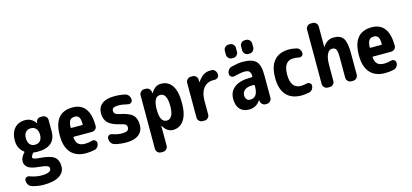

<svg xmlns="http://www.w3.org/2000/svg" viewBox="-76 -1350 4652 2170"><g transform="rotate(-15 2250.0 -265.0)"><path d="M162.1 -330.1Q162.1 -282.2 184.1 -257.3Q206.1 -232.4 244.1 -232.4Q283.2 -232.4 305.2 -256.8Q327.1 -281.2 327.1 -328.1Q327.1 -374 304.7 -399.4Q282.2 -424.8 244.1 -424.8Q206.1 -424.8 184.1 -400.4Q162.1 -376 162.1 -330.1ZM249 -75.2Q375 -66.4 421.9 -31.7Q468.8 2.9 468.8 80.1Q468.8 150.4 406.2 190.4Q343.8 230.5 223.6 230.5Q155.3 230.5 87.9 210Q63.5 203.1 48.8 181.2Q34.2 159.2 34.2 132.8V128.9Q34.2 110.4 50.8 99.1Q67.4 87.9 85.9 94.7Q161.1 122.1 223.6 122.1Q338.9 122.1 338.9 70.3Q338.9 48.8 314 38.1Q289.1 27.3 209 19.5Q58.6 6.8 58.6 -85Q58.6 -131.8 104.5 -180.7Q110.4 -186.5 102.5 -191.4Q33.2 -243.2 34.2 -339.8Q34.2 -426.8 80.1 -478.5Q126 -530.3 204.1 -530.3Q283.2 -530.3 327.1 -460.9Q327.1 -460 329.1 -460Q330.1 -460 330.1 -460.9V-467.8Q331.1 -490.2 346.7 -504.9Q362.3 -519.5 383.8 -519.5H407.2Q430.7 -519.5 447.3 -502.9Q463.9 -486.3 463.9 -462.9V-333Q463.9 -148.4 249 -148.4Q224.6 -148.4 202.1 -151.4Q195.3 -153.3 193.4 -143.6Q190.4 -135.7 183.6 -127.9Q173.8 -115.2 173.8 -105.5Q173.8 -91.8 189.5 -85Q205.1 -78.1 249 -75.2Z M814.5 -309.6Q823.2 -309.6 823.2 -318.4Q822.3 -377 807.1 -399.9Q792 -422.9 759.8 -422.9Q720.7 -422.9 703.1 -401.4Q685.5 -379.9 681.6 -318.4Q681.6 -310.5 690.4 -309.6ZM759.8 -530.3Q959 -530.3 960 -261.7Q960 -237.3 942.4 -221.7Q924.8 -206.1 901.4 -206.1H691.4Q682.6 -206.1 683.6 -198.2Q690.4 -141.6 716.8 -119.1Q743.2 -96.7 794.9 -96.7Q833 -96.7 877.9 -109.4Q897.5 -114.3 913.6 -102.1Q929.7 -89.8 929.7 -70.3Q929.7 -44.9 915 -25.4Q900.4 -5.9 876 -1Q826.2 9.8 775.4 9.8Q663.1 9.8 601.6 -58.1Q540 -126 540 -259.8Q540 -530.3 759.8 -530.3Z M1254.9 -320.3Q1364.3 -298.8 1404.8 -259.8Q1445.3 -220.7 1445.3 -144.5Q1445.3 -70.3 1394.5 -30.3Q1343.8 9.8 1250 9.8Q1171.9 9.8 1113.3 -6.8Q1088.9 -13.7 1074.2 -34.7Q1059.6 -55.7 1059.6 -82V-87.9Q1059.6 -107.4 1076.2 -118.7Q1092.8 -129.9 1112.3 -123Q1173.8 -101.6 1224.6 -101.6Q1269.5 -101.6 1288.6 -113.3Q1307.6 -125 1307.6 -150.4Q1307.6 -172.9 1293.9 -184.6Q1280.3 -196.3 1240.2 -205.1Q1141.6 -226.6 1098.1 -267.6Q1054.7 -308.6 1054.7 -379.9Q1054.7 -451.2 1104 -490.7Q1153.3 -530.3 1250 -530.3Q1319.3 -530.3 1375 -516.6Q1399.4 -510.7 1414.6 -489.7Q1429.7 -468.8 1429.7 -443.4V-442.4Q1429.7 -420.9 1413.1 -409.2Q1396.5 -397.5 1376 -402.3Q1314.5 -418 1264.6 -418Q1191.4 -418 1192.4 -375Q1192.4 -352.5 1206.5 -339.8Q1220.7 -327.1 1254.9 -320.3Z M1754.9 -110.4Q1790 -110.4 1811.5 -146.5Q1833 -182.6 1833 -259.8Q1833 -410.2 1754.9 -410.2Q1674.8 -410.2 1674.8 -264.6V-254.9Q1674.8 -110.4 1754.9 -110.4ZM1794.9 -530.3Q1877.9 -530.3 1923.8 -463.9Q1969.7 -397.5 1969.7 -259.8Q1969.7 -127 1922.4 -58.6Q1875 9.8 1794.9 9.8Q1724.6 9.8 1679.7 -69.3Q1679.7 -70.3 1677.7 -70.3Q1676.8 -70.3 1676.8 -69.3V163.1Q1676.8 186.5 1659.7 203.1Q1642.6 219.7 1620.1 219.7H1596.7Q1573.2 219.7 1556.6 202.6Q1540 185.5 1540 163.1V-462.9Q1540 -486.3 1557.1 -502.9Q1574.2 -519.5 1596.7 -519.5H1615.2Q1639.6 -519.5 1656.2 -503.4Q1672.9 -487.3 1673.8 -462.9V-451.2Q1673.8 -450.2 1674.8 -450.2Q1676.8 -450.2 1676.8 -451.2Q1706.1 -495.1 1732.9 -512.7Q1759.8 -530.3 1794.9 -530.3Z M2388.7 -530.3Q2414.1 -529.3 2429.7 -509.3Q2445.3 -489.3 2445.3 -462.9V-461.9Q2445.3 -440.4 2428.2 -427.2Q2411.1 -414.1 2388.7 -416H2375Q2305.7 -416 2263.7 -363.8Q2221.7 -311.5 2221.7 -219.7V-56.6Q2221.7 -33.2 2205.1 -16.6Q2188.5 0 2165 0H2141.6Q2118.2 0 2101.6 -17.1Q2085 -34.2 2085 -56.6V-462.9Q2085 -486.3 2102.1 -502.9Q2119.1 -519.5 2141.6 -519.5H2163.1Q2186.5 -519.5 2203.1 -502.9Q2219.7 -486.3 2219.7 -462.9V-435.5Q2219.7 -434.6 2220.7 -434.6Q2222.7 -434.6 2222.7 -435.5Q2258.8 -487.3 2293 -508.8Q2327.1 -530.3 2375 -530.3Z M2815.4 -224.6V-236.3Q2815.4 -245.1 2805.7 -245.1H2790Q2731.4 -245.1 2700.7 -222.2Q2669.9 -199.2 2669.9 -160.2Q2669.9 -128.9 2685.1 -111.8Q2700.2 -94.7 2724.6 -94.7Q2815.4 -94.7 2815.4 -224.6ZM2750 -530.3Q2861.3 -530.3 2905.8 -485.4Q2950.2 -440.4 2950.2 -325.2V-56.6Q2950.2 -33.2 2933.1 -16.6Q2916 0 2892.6 0H2879.9Q2855.5 0 2838.9 -17.1Q2822.3 -34.2 2821.3 -56.6V-64.5Q2821.3 -65.4 2820.3 -65.4Q2818.4 -65.4 2818.4 -64.5Q2769.5 9.8 2684.6 9.8Q2616.2 9.8 2578.1 -32.2Q2540 -74.2 2540 -150.4Q2540 -238.3 2603.5 -286.6Q2667 -335 2790 -335H2805.7Q2814.5 -335 2815.4 -343.8V-344.7Q2815.4 -384.8 2799.3 -401.4Q2783.2 -418 2745.1 -418Q2700.2 -418 2619.1 -397.5Q2599.6 -392.6 2582.5 -404.3Q2565.4 -416 2565.4 -436.5V-438.5Q2565.4 -464.8 2580.6 -484.9Q2595.7 -504.9 2620.1 -510.7Q2699.2 -530.3 2750 -530.3ZM2836.9 -759.8H2852.5Q2876 -759.8 2893.1 -742.7Q2910.2 -725.6 2910.2 -703.1V-657.2Q2910.2 -633.8 2893.1 -616.7Q2876 -599.6 2852.5 -599.6H2836.9Q2813.5 -599.6 2796.9 -616.7Q2780.3 -633.8 2780.3 -657.2V-703.1Q2780.3 -726.6 2796.9 -743.2Q2813.5 -759.8 2836.9 -759.8ZM2647.5 -759.8H2663.1Q2686.5 -759.8 2703.1 -742.7Q2719.7 -725.6 2719.7 -703.1V-657.2Q2719.7 -633.8 2702.6 -616.7Q2685.5 -599.6 2663.1 -599.6H2647.5Q2624 -599.6 2606.9 -616.7Q2589.8 -633.8 2589.8 -657.2V-703.1Q2589.8 -726.6 2606.9 -743.2Q2624 -759.8 2647.5 -759.8Z M3387.7 -106.4Q3406.2 -111.3 3423.3 -100.1Q3440.4 -88.9 3440.4 -70.3Q3440.4 -44.9 3425.8 -24.9Q3411.1 -4.9 3386.7 0Q3335 9.8 3299.8 9.8Q3183.6 9.8 3121.6 -57.6Q3059.6 -125 3059.6 -259.8Q3059.6 -394.5 3119.6 -462.4Q3179.7 -530.3 3294.9 -530.3Q3330.1 -530.3 3377.9 -519.5Q3402.3 -514.6 3416 -494.6Q3429.7 -474.6 3429.7 -450.2Q3429.7 -430.7 3413.6 -419.4Q3397.5 -408.2 3377 -413.1Q3347.7 -419.9 3315.4 -419.9Q3200.2 -419.9 3200.2 -259.8Q3200.2 -96.7 3320.3 -96.7Q3353.5 -97.7 3387.7 -106.4Z M3815.4 -530.3Q3894.5 -530.3 3927.2 -482.4Q3960 -434.6 3960 -309.6V-56.6Q3960 -33.2 3942.9 -16.6Q3925.8 0 3903.3 0H3881.8Q3858.4 0 3841.8 -17.1Q3825.2 -34.2 3825.2 -56.6V-290Q3825.2 -364.3 3812.5 -388.2Q3799.8 -412.1 3765.1 -412.1Q3730.5 -412.1 3708.5 -369.1Q3686.5 -326.2 3686.5 -237.3V-56.6Q3686.5 -33.2 3669.9 -16.6Q3653.3 0 3629.9 0H3607.4Q3584 0 3566.9 -17.1Q3549.8 -34.2 3549.8 -56.6V-693.4Q3549.8 -716.8 3566.9 -733.4Q3584 -750 3607.4 -750H3629.9Q3653.3 -750 3669.9 -732.9Q3686.5 -715.8 3686.5 -693.4V-456.1Q3686.5 -455.1 3688.5 -455.1Q3690.4 -455.1 3690.4 -456.1Q3737.3 -530.3 3815.4 -530.3Z M4314.5 -309.6Q4323.2 -309.6 4323.2 -318.4Q4322.3 -377 4307.1 -399.9Q4292 -422.9 4259.8 -422.9Q4220.7 -422.9 4203.1 -401.4Q4185.5 -379.9 4181.6 -318.4Q4181.6 -310.5 4190.4 -309.6ZM4259.8 -530.3Q4459 -530.3 4460 -261.7Q4460 -237.3 4442.4 -221.7Q4424.8 -206.1 4401.4 -206.1H4191.4Q4182.6 -206.1 4183.6 -198.2Q4190.4 -141.6 4216.8 -119.1Q4243.2 -96.7 4294.9 -96.7Q4333 -96.7 4377.9 -109.4Q4397.5 -114.3 4413.6 -102.1Q4429.7 -89.8 4429.7 -70.3Q4429.7 -44.9 4415 -25.4Q4400.4 -5.9 4376 -1Q4326.2 9.8 4275.4 9.8Q4163.1 9.8 4101.6 -58.1Q4040 -126 4040 -259.8Q4040 -530.3 4259.8 -530.3Z"/></g></svg>

Font: Rounded Mgen+ 2m bold
Style: Bold
Weight: 700
Designer: [Source Han Sans]
Ryoko NISHIZUKA  (kana & ideographs); Paul D. Hunt (Latin, Greek & Cyrillic); Wenlong ZHANG  (bopomofo
Version: Version 1.059.20150602